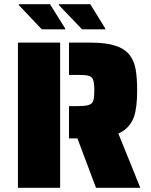

<svg xmlns="http://www.w3.org/2000/svg" viewBox="-20 -890 714 910"><path d="M65 -688H265V0H65ZM347 -234H307V-387H341Q372 -387 388 -389.5Q404 -392 413 -399Q421 -406 424 -420Q427 -434 427 -461Q427 -488 424 -502.5Q421 -517 413 -524Q405 -531 389.5 -533Q374 -535 341 -535H307V-688H410Q481 -688 525 -674Q569 -660 593 -631Q615 -604 622.5 -564Q630 -524 630 -461Q630 -380 615 -336Q594 -280 541 -257L645 0H435ZM69 -866V-870H217L289 -755V-751H178ZM259 -866V-870H408L479 -755V-751H369Z"/></svg>

Font: Saira Stencil One
Style: Regular
Weight: 400
Designer: Hector Gatti with collaboration of the Omnibus-Type team
Foundry: Omnibus-Type
Version: Version 1.004